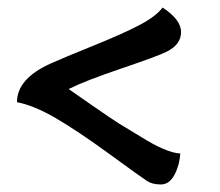

<svg xmlns="http://www.w3.org/2000/svg" viewBox="-20 -699 584 509"><path d="M25 -428Q25 -490 113 -530Q146 -545 226.5 -577.5Q307 -610 350.5 -633Q394 -656 411 -679Q460 -647 460 -614Q460 -581 422 -562Q398 -550 302 -517.5Q206 -485 162 -463Q175 -454 224.5 -419.5Q274 -385 295.5 -371.5Q317 -358 354 -336Q421 -294 458 -292Q456 -261 442.5 -235.5Q429 -210 406.5 -210Q384 -210 370 -219Q356 -228 271 -290Q186 -352 127.5 -386Q69 -420 25 -428Z"/></svg>

Font: Paprika
Style: Regular
Weight: 400
Designer: Eduardo Rodriguez Tunni
Foundry: Eduardo Rodriguez Tunni
Version: Version 1.001